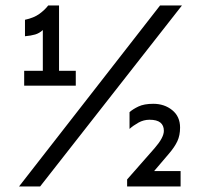

<svg xmlns="http://www.w3.org/2000/svg" viewBox="-20 -674 727 694"><path d="M134.8 -364.3V-565.4Q122.1 -553.7 106.9 -549.3Q91.8 -544.9 70.3 -543V-602.5Q102.5 -609.4 122.6 -624Q142.6 -638.7 154.3 -654.3H193.4V-364.3ZM67.4 -364.3V-418H253.9V-364.3ZM48.8 0 558.6 -654.3H637.7L125 0ZM439.5 0V-25.4Q505.9 -100.6 539.1 -138.7Q572.3 -176.8 572.3 -201.2Q572.3 -220.7 559.6 -231Q546.9 -241.2 520.5 -241.2Q499 -241.2 480 -230.5Q460.9 -219.7 448.2 -208V-268.6Q460 -279.3 480.5 -289.1Q501 -298.8 534.2 -298.8Q574.2 -298.8 602.5 -275.9Q630.9 -252.9 630.9 -212.9Q630.9 -184.6 621.1 -163.6Q611.3 -142.6 590.8 -118.7Q570.3 -94.7 537.1 -55.7H632.8V0Z"/></svg>

Font: Sen
Style: Regular
Weight: 400
Designer: Kosal Sen, Philatype
Foundry: Philatype
Version: Version 2.000;gftools[0.9.31]